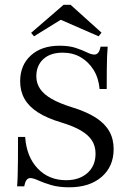

<svg xmlns="http://www.w3.org/2000/svg" viewBox="-20 -774 547 805"><path d="M270.2 11.3Q225.8 11.3 193.5 1.6Q161.3 -8.1 140.3 -17.7Q119.4 -27.4 107.3 -27.4Q96.8 -27.4 90.7 -18.5Q84.7 -9.7 81.5 7.3H51.6Q53.2 -9.7 54 -35.1Q54.8 -60.5 55.2 -100.4Q55.6 -140.3 55.6 -200H85.5Q91.1 -116.9 137.9 -67.7Q184.7 -18.5 257.3 -18.5Q312.9 -18.5 346.8 -48.8Q380.6 -79 380.6 -129.8Q380.6 -161.3 365.7 -184.7Q350.8 -208.1 319.4 -226.6Q287.9 -245.2 237.1 -260.5Q177.4 -278.2 139.1 -302.8Q100.8 -327.4 82.7 -359.7Q64.5 -391.9 64.5 -433.1Q64.5 -500.8 109.3 -541.5Q154 -582.3 229.8 -582.3Q270.2 -582.3 298 -573Q325.8 -563.7 344.4 -554.4Q362.9 -545.2 375.8 -545.2Q385.5 -545.2 391.9 -553.2Q398.4 -561.3 401.6 -578.2H431.5Q429.8 -560.5 429 -538.7Q428.2 -516.9 427.8 -484.3Q427.4 -451.6 427.4 -400.8H397.6Q393.5 -446.8 372.6 -480.6Q351.6 -514.5 318.5 -533.9Q285.5 -553.2 242.7 -553.2Q191.1 -553.2 161.7 -526.2Q132.3 -499.2 132.3 -454Q132.3 -425 148 -401.6Q163.7 -378.2 196.8 -359.3Q229.8 -340.3 284.7 -323.4Q344.4 -304.8 382.3 -280.2Q420.2 -255.6 438.3 -223.4Q456.5 -191.1 456.5 -149.2Q456.5 -75.8 406 -32.3Q355.6 11.3 270.2 11.3ZM122.6 -621.8 110.5 -636.3 246.8 -754H275.8L405.6 -637.1L393.5 -621.8L208.9 -702.4L259.7 -706.5Z"/></svg>

Font: Playfair 5pt SemiExpanded Light Light
Style: Regular
Weight: 300
Version: Version 2.203